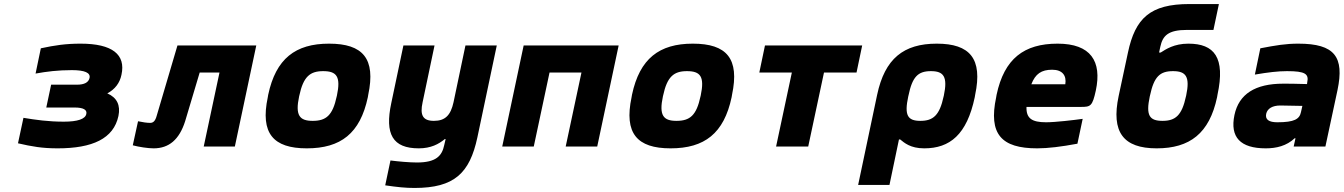

<svg xmlns="http://www.w3.org/2000/svg" viewBox="-20 -725 6648 950"><path d="M361 -306H233L209 -193H349C392 -193 412 -182 407 -161C402 -136 364 -123 296 -123C218 -123 157 -132 96 -142L69 -16C138 0 189 9 265 9C438 9 542 -39 566 -151C577 -204 559 -242 511 -263C549 -283 573 -315 581 -355C603 -455 536 -509 379 -509C305 -509 252 -501 182 -486L156 -361C211 -371 267 -378 336 -378C399 -378 429 -365 423 -339C418 -317 397 -306 361 -306Z M896 -125 968 -366H1066L988 0H1142L1248 -500H858L755 -151C748 -126 738 -117 723 -117C708 -117 686 -120 663 -125L637 -6C667 2 712 9 740 9C816 9 867 -34 896 -125Z M1307 -256 1305 -244C1267 -65 1332 9 1498 9C1666 9 1762 -65 1800 -244L1802 -256C1840 -435 1776 -509 1608 -509C1442 -509 1345 -435 1307 -256ZM1460 -248 1461 -252C1481 -346 1514 -373 1579 -373C1646 -373 1667 -346 1647 -252L1646 -248C1626 -154 1594 -127 1527 -127C1462 -127 1440 -154 1460 -248Z M2342 -45 2438 -500H2283L2224 -219C2210 -155 2183 -127 2127 -127C2072 -127 2057 -155 2071 -219L2130 -500H1976L1916 -215C1883 -61 1923 9 2052 9C2112 9 2151 -12 2181 -37H2185L2178 -7C2167 46 2138 79 2043 79C2006 79 1950 74 1912 69L1886 192C1947 201 1987 205 2031 205C2228 205 2304 132 2342 -45Z M2465 0H2621L2699 -366H2857L2779 0H2935L3041 -500H2571Z M3107 -256 3105 -244C3067 -65 3132 9 3298 9C3466 9 3562 -65 3600 -244L3602 -256C3640 -435 3576 -509 3408 -509C3242 -509 3145 -435 3107 -256ZM3260 -248 3261 -252C3281 -346 3314 -373 3379 -373C3446 -373 3467 -346 3447 -252L3446 -248C3426 -154 3394 -127 3327 -127C3262 -127 3240 -154 3260 -248Z M3820 0H3979L4057 -366H4218L4246 -500H3765L3737 -366H3898Z M4803 -244 4805 -256C4843 -435 4779 -509 4615 -509C4451 -509 4358 -435 4320 -256L4226 190H4381L4428 -35H4434C4454 -19 4484 9 4553 9C4680 9 4764 -59 4803 -244ZM4474 -248 4475 -252C4494 -345 4522 -373 4586 -373C4649 -373 4670 -346 4650 -252L4649 -248C4629 -154 4597 -127 4534 -127C4470 -127 4454 -155 4474 -248Z M5402 -277C5433 -422 5377 -509 5213 -509C5047 -509 4949 -435 4911 -256L4909 -244C4870 -61 4935 9 5112 9C5165 9 5231 1 5311 -14L5337 -137C5295 -131 5202 -120 5156 -120C5086 -120 5057 -139 5059 -196H5328C5376 -196 5385 -199 5402 -277ZM5083 -308C5103 -360 5133 -380 5186 -380C5237 -380 5258 -351 5251 -308Z M6002 -244 6004 -256C6044 -441 5988 -509 5860 -509C5789 -509 5748 -481 5723 -465H5715L5721 -493C5733 -549 5760 -577 5854 -577H5984L6011 -705H5865C5671 -705 5597 -635 5561 -465L5515 -250C5477 -71 5538 9 5703 9C5867 9 5964 -65 6002 -244ZM5669 -248 5670 -252C5690 -346 5719 -373 5784 -373C5848 -373 5869 -346 5849 -252L5848 -248C5828 -154 5796 -127 5732 -127C5667 -127 5649 -154 5669 -248Z M6404 -509C6342 -509 6294 -501 6216 -486L6189 -356C6254 -367 6303 -373 6348 -373C6439 -373 6457 -359 6448 -317L6447 -309C6392 -311 6350 -311 6329 -311C6191 -311 6110 -260 6088 -156C6065 -46 6117 9 6243 9C6295 9 6346 -3 6386 -41H6390L6381 0H6538L6598 -280C6632 -443 6585 -509 6404 -509ZM6245 -162C6251 -188 6276 -203 6315 -203C6341 -203 6384 -202 6424 -201L6417 -170C6410 -136 6385 -120 6300 -120C6259 -120 6239 -133 6245 -162Z"/></svg>

Font: LT Wave Mono Black
Style: Italic
Weight: 900
Designer: Daniel Lyons
Version: Version 2.5 (Glyphs App)